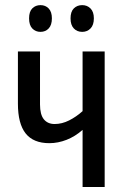

<svg xmlns="http://www.w3.org/2000/svg" viewBox="-20 -744 499 764"><path d="M139.2 -539.1V-328.6Q139.2 -288.1 154.5 -269.3Q169.9 -250.5 197.3 -250.5Q226.6 -250.5 255.1 -264.9Q283.7 -279.3 308.6 -301.8V-539.1H396.5V0H308.6V-227.1Q279.3 -201.2 245.1 -187.7Q210.9 -174.3 176.3 -174.3Q112.8 -174.3 82 -213.1Q51.3 -252 51.3 -331.5V-539.1ZM95.7 -670.9Q95.7 -697.8 108.6 -710.7Q121.6 -723.6 141.1 -723.6Q161.1 -723.6 173.8 -710.2Q186.5 -696.8 186.5 -670.9Q186.5 -644.5 173.8 -630.9Q161.1 -617.2 141.1 -617.2Q121.6 -617.2 108.6 -630.6Q95.7 -644 95.7 -670.9ZM260.7 -670.9Q260.7 -697.8 273.9 -710.7Q287.1 -723.6 307.1 -723.6Q327.1 -723.6 340.3 -710.2Q353.5 -696.8 353.5 -670.9Q353.5 -644.5 340.3 -630.9Q327.1 -617.2 307.1 -617.2Q286.6 -617.2 273.7 -630.9Q260.7 -644.5 260.7 -670.9Z"/></svg>

Font: Open Sans Condensed Medium
Style: Regular
Weight: 500
Width: 3
Designer: Monotype Design Team
Foundry: Monotype Imaging Inc.
Version: Version 3.000